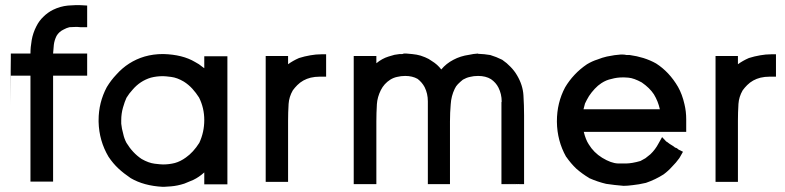

<svg xmlns="http://www.w3.org/2000/svg" viewBox="-20 -722 3084 754"><path d="M99.6 -424.8H89.8H79.1H66.4H53.7H42H22.5V-442.4Q18.6 -154.3 22.5 -448.2Q18.6 -154.3 22.5 -466.8Q18.6 -163.1 22.5 -478.5Q18.6 -163.1 22.5 -494.1V-511.7H42H43.9H47.9H65.4H83H95.7H99.6Q99.6 -537.1 104.5 -564.5Q109.4 -592.8 123 -619.1Q133.8 -640.6 150.4 -656.2Q167 -672.9 188.5 -683.6Q216.8 -697.3 247.1 -700.2Q279.3 -703.1 305.7 -701.2L322.3 -700.2V-683.6V-681.6V-677.7V-668V-659.2V-653.3V-647.5V-640.6V-632.8V-615.2H302.7H298.8H295.9Q290 -615.2 284.2 -616.2H276.4Q263.7 -616.2 252.9 -615.2Q241.2 -612.3 230.5 -606.4Q211.9 -597.7 202.1 -581.1Q193.4 -563.5 191.4 -545.9Q189.5 -528.3 188.5 -511.7H195.3H222.7H244.1H264.6H283.2H302.7H322.3V-494.1V-492.2V-488.3V-479.5V-469.7V-463.9V-458V-450.2V-442.4V-424.8H302.7H298.8H295.9H264.6H235.4H213.9H193.4H188.5V-8.8H169.9H167H165H155.3H146.5H139.6H132.8H125H117.2H99.6Z M782.2 -458V-470.7V-483.4V-501H800.8H803.7H807.6H810.5H812.5H819.3H827.1H833H838.9H846.7H854.5H873V2H854.5H852.5H848.6H838.9H829.1H823.2H817.4H809.6H800.8H782.2V-15.6V-17.6V-21.5V-42V-44.9Q761.7 -26.4 739.3 -15.6Q721.7 -7.8 704.1 -1Q676.8 7.8 651.9 9.8Q627 11.7 623.5 11.7Q620.1 11.7 620.1 11.7H619.1Q544.9 7.8 493.2 -22.5Q465.8 -41 444.8 -60.5Q423.8 -80.1 406.2 -106.4Q369.1 -168.9 367.2 -243.2V-244.1V-250Q367.2 -319.3 399.4 -379.9Q416 -407.2 436.5 -428.7Q482.4 -480.5 547.9 -500Q582 -509.8 620.1 -509.8H621.1Q697.3 -507.8 746.1 -478.5Q761.7 -470.7 775.4 -459Q780.3 -455.1 782.2 -454.1ZM456.1 -250Q456.1 -249 456.1 -244.1V-242.2V-236.3Q458 -216.8 463.9 -196.3Q467.8 -177.7 476.6 -161.1Q501 -121.1 536.1 -97.7Q563.5 -82 587.4 -79.1Q611.3 -76.2 620.1 -76.2Q644.5 -76.2 667 -82Q688.5 -87.9 710 -103.5Q739.3 -124 762.7 -161.1Q782.2 -203.1 782.2 -250.5Q782.2 -297.9 761.7 -338.9Q750 -357.4 735.4 -373.5Q720.7 -389.6 702.1 -401.4Q675.8 -417 652.3 -419.9Q628.9 -422.9 620.1 -422.9Q594.7 -422.9 572.3 -417Q530.3 -404.3 501 -370.1Q487.3 -355.5 476.6 -337.9Q469.7 -323.2 462.9 -299.3Q456.1 -275.4 456.1 -250Z M1111.3 -248V-206.1V-164.1V-124V-85V-55.7V-27.3V-7.8H1093.8H1091.8H1087.9H1078.1H1068.4H1062.5H1056.6H1049.8H1041H1023.4V-502H1041H1043.9H1047.9H1056.6H1066.4H1072.3H1078.1H1085.9H1093.8H1111.3V-483.4V-481.4V-477.5V-469.7Q1129.9 -483.4 1154.3 -494.1Q1175.8 -501 1199.2 -504.9Q1220.7 -508.8 1242.2 -508.8H1260.7V-490.2V-487.3V-483.4V-473.6V-464.8V-459V-453.1V-446.3V-438.5V-420.9H1242.2H1239.3H1235.4Q1216.8 -420.9 1200.2 -417Q1168.9 -409.2 1147.5 -387.7Q1137.7 -377.9 1129.9 -367.2Q1115.2 -341.8 1113.3 -313.5V-312.5Q1111.3 -280.3 1111.3 -248Z M1660.2 -321.3V-324.2Q1660.2 -354.5 1647.5 -379.9Q1637.7 -398.4 1620.1 -412.1Q1599.6 -423.8 1571.3 -423.8Q1554.7 -423.8 1539.1 -419.9Q1525.4 -417 1512.7 -409.2Q1488.3 -393.6 1475.6 -368.2Q1461.9 -340.8 1460 -312.5V-311.5Q1458 -278.3 1458 -245.1V-202.1V-159.2V-118.2V-77.1V-48.8V-18.6V1H1439.5H1437.5H1434.6H1424.8H1415H1409.2H1402.3H1395.5H1387.7H1369.1V-502H1387.7H1390.6H1393.6H1402.3H1412.1H1418H1424.8H1432.6H1439.5H1458V-483.4V-479.5V-477.5V-473.6Q1480.5 -492.2 1505.9 -500Q1524.4 -505.9 1529.3 -506.8L1549.8 -509.8H1551.8H1553.7H1557.6H1559.6L1563.5 -510.7L1565.4 -511.7H1567.4H1576.2Q1601.6 -509.8 1616.2 -507.3Q1630.9 -504.9 1649.4 -497.1Q1664.1 -491.2 1675.8 -482.4Q1698.2 -468.8 1712.9 -449.2Q1732.4 -472.7 1760.7 -487.3Q1788.1 -502 1822.3 -506.8Q1838.9 -510.7 1857.4 -511.7V-510.7Q1882.8 -509.8 1905.3 -505.9Q1928.7 -499 1952.1 -487.3Q1970.7 -474.6 1984.4 -460Q2000 -444.3 2010.7 -425.8Q2033.2 -387.7 2035.6 -347.7Q2038.1 -307.6 2038.1 -268.6V1H2019.5Q1981.4 0 1949.2 -2V-320.3L1950.2 -323.2Q1950.2 -352.5 1937.5 -377.9Q1927.7 -397.5 1908.2 -411.1Q1887.7 -423.8 1857.4 -423.8Q1839.8 -423.8 1825.2 -419.9Q1811.5 -417 1797.9 -409.2Q1788.1 -401.4 1778.3 -391.6Q1770.5 -383.8 1765.6 -373Q1752 -344.7 1750 -312.5Q1747.1 -279.3 1747.1 -245.1V-202.1V-159.2V-118.2V-77.1V-48.8V-18.6V-8.8Q1747.1 -8.8 1747.1 1H1729.5H1727.5H1724.6H1714.8H1705.1H1699.2H1692.4H1685.5H1677.7H1660.2ZM1943.4 -2Q1795.9 -6.8 1752.9 -8.8Q1795.9 -6.8 1943.4 -2ZM1949.2 -2Q1979.5 0 2014.6 1H2004.9H1995.1H1989.3H1982.4H1975.6H1967.8H1949.2Z M2674.8 -236.3V-233.4V-228.5V-222.7V-204.1H2272.5Q2280.3 -172.9 2292 -155.3Q2311.5 -123 2344.7 -102.5Q2379.9 -81.1 2406.2 -80.1Q2431.6 -80.1 2440.4 -80.1Q2449.2 -80.1 2463.9 -82.5Q2478.5 -85 2495.1 -89.8Q2504.9 -94.7 2514.6 -100.6Q2524.4 -108.4 2534.2 -116.2Q2553.7 -134.8 2566.4 -159.2L2580.1 -183.6L2596.7 -166Q2599.6 -165 2601.6 -163.1Q2605.5 -160.2 2609.4 -157.2Q2622.1 -149.4 2625.5 -147Q2628.9 -144.5 2630.9 -142.6L2636.7 -140.6L2638.7 -139.6Q2642.6 -136.7 2644.5 -134.8L2662.1 -126Q2651.4 -106.4 2649.9 -104.5Q2648.4 -102.5 2647.5 -100.6Q2634.8 -83 2620.1 -68.4Q2604.5 -50.8 2585.9 -37.1Q2553.7 -16.6 2516.6 -3.9Q2487.3 2.9 2465.8 4.9Q2444.3 7.8 2429.7 7.8H2428.7Q2392.6 4.9 2360.4 0Q2327.1 -7.8 2293.9 -22.5L2293 -23.4Q2266.6 -39.1 2243.2 -59.6Q2221.7 -80.1 2204.1 -105.5L2203.1 -106.4Q2168 -168.9 2167 -243.2V-246.1Q2167 -318.4 2199.2 -378.9Q2214.8 -405.3 2236.3 -428.2Q2257.8 -451.2 2285.2 -469.7Q2306.6 -482.4 2326.2 -488.3Q2345.7 -496.1 2363.3 -500Q2396.5 -506.8 2417 -507.8H2425.8Q2433.6 -507.8 2440.4 -505.9H2451.2H2453.1Q2481.4 -502 2506.8 -494.1Q2534.2 -485.4 2556.6 -472.7Q2608.4 -439.5 2642.6 -380.9Q2659.2 -351.6 2668 -312.5Q2674.8 -284.2 2674.8 -253.9Q2674.8 -246.1 2674.8 -239.3ZM2271.5 -293H2571.3Q2564.5 -324.2 2547.9 -351.6Q2531.2 -377 2500 -398.4Q2469.7 -415 2448.2 -417Q2434.6 -418 2431.6 -418Q2428.7 -418 2427.2 -418Q2425.8 -418 2424.8 -418Q2402.3 -418 2381.8 -412.1Q2361.3 -408.2 2341.8 -395.5Q2328.1 -386.7 2315.4 -373Q2302.7 -359.4 2293 -344.7Q2284.2 -330.1 2277.3 -315.4Q2274.4 -303.7 2271.5 -293Z M2877.9 -248V-206.1V-164.1V-124V-85V-55.7V-27.3V-7.8H2860.4H2858.4H2854.5H2844.7H2835H2829.1H2823.2H2816.4H2807.6H2790V-502H2807.6H2810.5H2814.5H2823.2H2833H2838.9H2844.7H2852.5H2860.4H2877.9V-483.4V-481.4V-477.5V-469.7Q2896.5 -483.4 2920.9 -494.1Q2942.4 -501 2965.8 -504.9Q2987.3 -508.8 3008.8 -508.8H3027.3V-490.2V-487.3V-483.4V-473.6V-464.8V-459V-453.1V-446.3V-438.5V-420.9H3008.8H3005.9H3002Q2983.4 -420.9 2966.8 -417Q2935.5 -409.2 2914.1 -387.7Q2904.3 -377.9 2896.5 -367.2Q2881.8 -341.8 2879.9 -313.5V-312.5Q2877.9 -280.3 2877.9 -248Z"/></svg>

Font: LeFont
Style: Default
Weight: 400
Designer: Leryon MEDIA
Version: Version 1.0